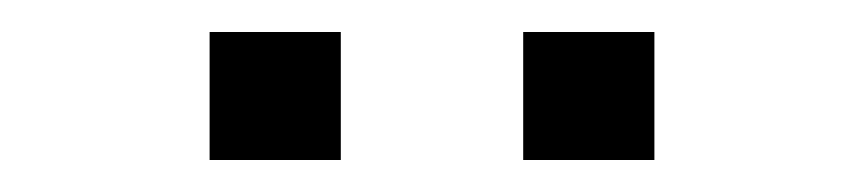

<svg xmlns="http://www.w3.org/2000/svg" viewBox="-20 -716 540 120"><path d="M307 -616V-696H389V-616ZM111 -616V-696H193V-616Z"/></svg>

Font: Nunito Sans 10pt SemiExpanded Light
Style: Regular
Weight: 300
Width: 6
Designer: Vernon Adams
Foundry: Vernon Adams
Version: Version 3.101;gftools[0.9.27]